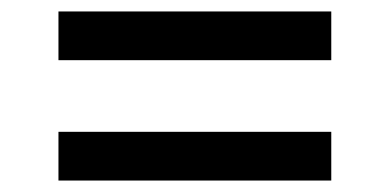

<svg xmlns="http://www.w3.org/2000/svg" viewBox="-20 -473 680 335"><path d="M82 -368V-453H558V-368ZM82 -243H558V-158H82Z"/></svg>

Font: Writer Medium
Style: Regular
Weight: 500
Monospace: yes
Designer: Mike Abbink, Paul van der Laan, Pieter van Rosmalen
Foundry: Bold Monday
Version: Version 2.001 2020